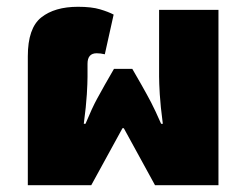

<svg xmlns="http://www.w3.org/2000/svg" viewBox="-20 -546 730 566"><path d="M62 0H249L341 -168H345L437 0H624V-517H449V-320Q449 -302 451 -268Q453 -234 460 -181H455Q437 -222 425.5 -244Q414 -266 397 -296L370 -343H316L289 -296Q280 -280 266 -254.5Q252 -229 232 -181H227Q234 -234 236 -268Q238 -302 238 -320V-358Q238 -389 265 -389Q276 -389 289 -386L315 -503Q300 -511 275 -518.5Q250 -526 210 -526Q141 -526 101.5 -494.5Q62 -463 62 -380Z"/></svg>

Font: Noto Sans Thai UI Black
Style: Regular
Weight: 900
Designer: Monotype Design Team
Foundry: Monotype Imaging Inc.
Version: Version 1.901